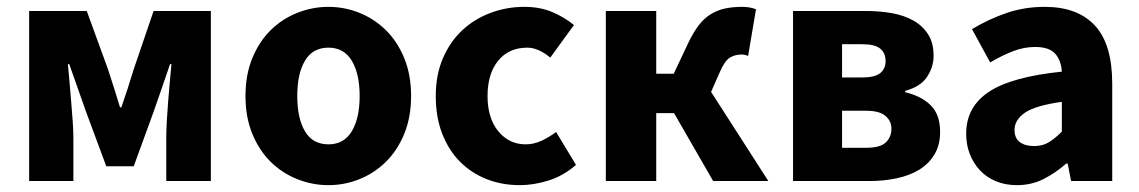

<svg xmlns="http://www.w3.org/2000/svg" viewBox="-20 -528 3323 560"><path d="M65 0V-496H233L295 -326Q305 -296 313.5 -268.5Q322 -241 330 -215H334Q343 -241 352 -268.5Q361 -296 370 -326L428 -496H595V0H465V-127Q465 -147 466.5 -175Q468 -203 470.5 -233Q473 -263 475.5 -291.5Q478 -320 480 -341H476Q465 -308 452 -271Q439 -234 428 -202L370 -43H290L231 -202Q220 -234 206.5 -271.5Q193 -309 182 -341H178Q180 -320 182.5 -291.5Q185 -263 187.5 -233Q190 -203 192 -175Q194 -147 194 -127V0Z M938 12Q891 12 847 -5.5Q803 -23 769.5 -56Q736 -89 716 -137.5Q696 -186 696 -248Q696 -310 716 -358.5Q736 -407 769.5 -440Q803 -473 847 -490.5Q891 -508 938 -508Q985 -508 1028.5 -490.5Q1072 -473 1105.5 -440Q1139 -407 1159 -358.5Q1179 -310 1179 -248Q1179 -186 1159 -137.5Q1139 -89 1105.5 -56Q1072 -23 1028.5 -5.5Q985 12 938 12ZM938 -107Q983 -107 1006 -145Q1029 -183 1029 -248Q1029 -313 1006 -351Q983 -389 938 -389Q892 -389 869.5 -351Q847 -313 847 -248Q847 -183 869.5 -145Q892 -107 938 -107Z M1496 12Q1444 12 1399.5 -5.5Q1355 -23 1322 -56Q1289 -89 1270 -137.5Q1251 -186 1251 -248Q1251 -310 1272 -358.5Q1293 -407 1328.5 -440Q1364 -473 1411 -490.5Q1458 -508 1509 -508Q1555 -508 1590.5 -493Q1626 -478 1654 -455L1585 -360Q1550 -389 1518 -389Q1464 -389 1433 -351Q1402 -313 1402 -248Q1402 -183 1433.5 -145Q1465 -107 1513 -107Q1537 -107 1559.5 -117.5Q1582 -128 1602 -143L1660 -47Q1623 -15 1580 -1.5Q1537 12 1496 12Z M1747 0V-496H1894V-313H1945L1988 -404Q2003 -435 2019 -455.5Q2035 -476 2054.5 -487.5Q2074 -499 2096 -503.5Q2118 -508 2145 -508Q2167 -508 2185 -501L2162 -365Q2157 -367 2152.5 -368Q2148 -369 2143 -369Q2124 -369 2109 -360Q2094 -351 2080 -319L2054 -260L2221 0H2060L1946 -198H1894V0Z M2293 0V-496H2504Q2546 -496 2582 -489.5Q2618 -483 2645 -467.5Q2672 -452 2687.5 -427Q2703 -402 2703 -365Q2703 -333 2684 -304Q2665 -275 2620 -263V-259Q2667 -248 2694.5 -221Q2722 -194 2722 -143Q2722 -105 2705.5 -77.5Q2689 -50 2661 -33Q2633 -16 2595.5 -8Q2558 0 2516 0ZM2436 -302H2494Q2531 -302 2547 -314.5Q2563 -327 2563 -350Q2563 -373 2547.5 -386Q2532 -399 2495 -399H2436ZM2436 -97H2507Q2547 -97 2563.5 -112.5Q2580 -128 2580 -153Q2580 -175 2562.5 -190Q2545 -205 2506 -205H2436Z M2946 12Q2912 12 2884.5 0.5Q2857 -11 2838 -31.5Q2819 -52 2808.5 -79Q2798 -106 2798 -138Q2798 -216 2864 -260Q2930 -304 3077 -319Q3075 -352 3057.5 -371.5Q3040 -391 2999 -391Q2967 -391 2935.5 -379Q2904 -367 2868 -346L2815 -443Q2863 -472 2915.5 -490Q2968 -508 3027 -508Q3123 -508 3173.5 -453.5Q3224 -399 3224 -284V0H3104L3094 -51H3090Q3058 -23 3023 -5.5Q2988 12 2946 12ZM2996 -102Q3021 -102 3039 -113Q3057 -124 3077 -144V-231Q2999 -220 2969 -199Q2939 -178 2939 -149Q2939 -125 2954.5 -113.5Q2970 -102 2996 -102Z"/></svg>

Font: TT Toshiba Sans
Style: Bold
Weight: 700
Designer: Paul D. Hunt
Foundry: Toshiba Corporation
Version: Version 2.020;PS 2.000;hotconv 1.0.86;makeotf.lib2.5.63406